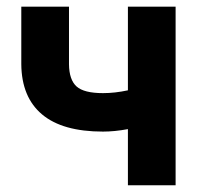

<svg xmlns="http://www.w3.org/2000/svg" viewBox="-20 -548 594 568"><path d="M499.5 0H358.4V-166Q318.8 -158.7 284.7 -158.7Q165 -158.7 104.5 -209.5Q43.9 -260.3 43 -357.9V-528.3H184.1V-357.9Q184.6 -312 206.5 -292.2Q228.5 -272.5 284.7 -272.5Q319.8 -272.5 358.4 -280.8V-528.3H499.5Z"/></svg>

Font: Roboto-o
Style: o-Bold
Weight: 700
Designer: Google
Version: Version 2.134; 2016; ttfautohint (v1.6)